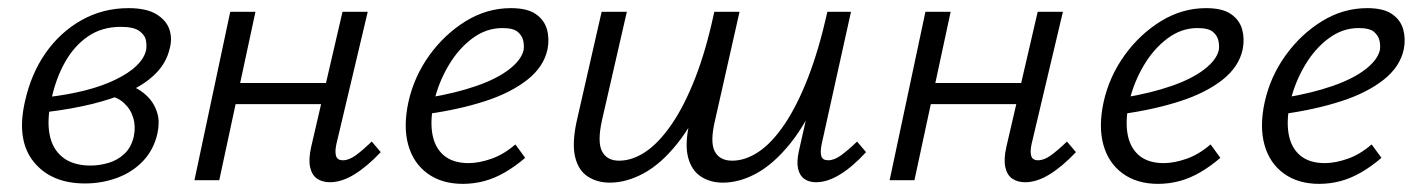

<svg xmlns="http://www.w3.org/2000/svg" viewBox="-20 -443 3484 472"><path d="M189 8Q106 8 63 -45Q20 -98 41 -192Q56 -261 92 -312.5Q128 -364 180.5 -393.5Q233 -423 296 -423Q340 -423 364.5 -408Q389 -393 396.5 -370.5Q404 -348 397 -323Q389 -289 363.5 -263Q338 -237 298 -218.5Q258 -200 207 -187.5Q156 -175 98 -168L95 -204Q200 -216 264.5 -247.5Q329 -279 339 -319Q341 -329 339 -342.5Q337 -356 323 -366.5Q309 -377 277 -377Q231 -377 197 -354Q163 -331 140 -290.5Q117 -250 106 -197Q95 -148 102 -112Q109 -76 134.5 -56Q160 -36 203 -36Q224 -36 246.5 -42.5Q269 -49 286 -65Q303 -81 309 -108Q314 -132 307.5 -153.5Q301 -175 284.5 -190Q268 -205 242 -209L286 -238Q301 -234 318 -224.5Q335 -215 348 -200Q361 -185 367 -164Q373 -143 367 -115Q358 -75 332 -47.5Q306 -20 268.5 -6Q231 8 189 8Z M791 5Q773 5 760 -3.5Q747 -12 742.5 -31.5Q738 -51 745 -82L822 -414H884L807 -89Q803 -71 806 -60Q809 -49 823 -49Q838 -49 855 -61.5Q872 -74 894 -95L916 -69Q883 -34 851.5 -14.5Q820 5 791 5ZM458 0 546 -414H608L519 0ZM526 -187 536 -239H816L805 -187Z M1118 9Q1066 9 1031 -16.5Q996 -42 983.5 -87Q971 -132 984 -192Q998 -255 1035.5 -307Q1073 -359 1125 -391Q1177 -423 1236 -423Q1276 -423 1297 -408.5Q1318 -394 1324.5 -371Q1331 -348 1326 -322Q1317 -279 1276.5 -247Q1236 -215 1173 -194.5Q1110 -174 1032 -163L1034 -203Q1100 -214 1150.5 -231.5Q1201 -249 1231 -272Q1261 -295 1267 -319Q1269 -329 1266.5 -342Q1264 -355 1253 -364.5Q1242 -374 1215 -374Q1175 -374 1141 -348.5Q1107 -323 1083 -282.5Q1059 -242 1048 -197Q1037 -151 1042.5 -116Q1048 -81 1070.5 -61.5Q1093 -42 1132 -42Q1157 -42 1187.5 -52.5Q1218 -63 1247 -88L1271 -55Q1248 -35 1222.5 -20Q1197 -5 1171 2Q1145 9 1118 9Z M1757 6Q1726 6 1703 -9Q1680 -24 1671.5 -56.5Q1663 -89 1675 -142L1736 -414H1798L1738 -148Q1725 -94 1737 -71Q1749 -48 1780 -48Q1812 -48 1844.5 -69.5Q1877 -91 1908 -136.5Q1939 -182 1966 -251Q1993 -320 2014 -414H2056Q2031 -300 1997 -220Q1963 -140 1922.5 -90Q1882 -40 1840 -17Q1798 6 1757 6ZM1479 6Q1448 6 1425 -9Q1402 -24 1394 -56.5Q1386 -89 1397 -142L1459 -414H1521L1460 -148Q1448 -94 1460 -71Q1472 -48 1502 -48Q1534 -48 1566.5 -69.5Q1599 -91 1630.5 -136.5Q1662 -182 1689 -251Q1716 -320 1736 -414H1778Q1754 -300 1719.5 -220Q1685 -140 1645 -90Q1605 -40 1562.5 -17Q1520 6 1479 6ZM1986 5Q1969 5 1957.5 -3Q1946 -11 1942 -28Q1938 -45 1944 -72L2021 -414H2072L2000 -89Q1996 -70 1999 -59.5Q2002 -49 2016 -49Q2031 -49 2048 -61.5Q2065 -74 2087 -95L2109 -69Q2076 -33 2045 -14Q2014 5 1986 5Z M2500 5Q2482 5 2469 -3.5Q2456 -12 2451.5 -31.5Q2447 -51 2454 -82L2531 -414H2593L2516 -89Q2512 -71 2515 -60Q2518 -49 2532 -49Q2547 -49 2564 -61.5Q2581 -74 2603 -95L2625 -69Q2592 -34 2560.5 -14.5Q2529 5 2500 5ZM2167 0 2255 -414H2317L2228 0ZM2235 -187 2245 -239H2525L2514 -187Z M2827 9Q2775 9 2740 -16.5Q2705 -42 2692.5 -87Q2680 -132 2693 -192Q2707 -255 2744.5 -307Q2782 -359 2834 -391Q2886 -423 2945 -423Q2985 -423 3006 -408.5Q3027 -394 3033.5 -371Q3040 -348 3035 -322Q3026 -279 2985.5 -247Q2945 -215 2882 -194.5Q2819 -174 2741 -163L2743 -203Q2809 -214 2859.5 -231.5Q2910 -249 2940 -272Q2970 -295 2976 -319Q2978 -329 2975.5 -342Q2973 -355 2962 -364.5Q2951 -374 2924 -374Q2884 -374 2850 -348.5Q2816 -323 2792 -282.5Q2768 -242 2757 -197Q2746 -151 2751.5 -116Q2757 -81 2779.5 -61.5Q2802 -42 2841 -42Q2866 -42 2896.5 -52.5Q2927 -63 2956 -88L2980 -55Q2957 -35 2931.5 -20Q2906 -5 2880 2Q2854 9 2827 9Z M3223 9Q3171 9 3136 -16.5Q3101 -42 3088.5 -87Q3076 -132 3089 -192Q3103 -255 3140.5 -307Q3178 -359 3230 -391Q3282 -423 3341 -423Q3381 -423 3402 -408.5Q3423 -394 3429.5 -371Q3436 -348 3431 -322Q3422 -279 3381.5 -247Q3341 -215 3278 -194.5Q3215 -174 3137 -163L3139 -203Q3205 -214 3255.5 -231.5Q3306 -249 3336 -272Q3366 -295 3372 -319Q3374 -329 3371.5 -342Q3369 -355 3358 -364.5Q3347 -374 3320 -374Q3280 -374 3246 -348.5Q3212 -323 3188 -282.5Q3164 -242 3153 -197Q3142 -151 3147.5 -116Q3153 -81 3175.5 -61.5Q3198 -42 3237 -42Q3262 -42 3292.5 -52.5Q3323 -63 3352 -88L3376 -55Q3353 -35 3327.5 -20Q3302 -5 3276 2Q3250 9 3223 9Z"/></svg>

Font: Ysabeau Office
Style: Italic
Weight: 400
Italic angle: -12°
Designer: Christian Thalmann (Catharsis Fonts)
Version: Version 2.001;gftools[0.9.30]; featfreeze: tnum,lnum,ss02